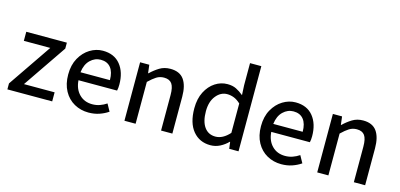

<svg xmlns="http://www.w3.org/2000/svg" viewBox="-64 -1085 3111 1494"><g transform="rotate(15 1491.5 -337.5)"><path d="M31 0V-48L270 -398H57V-471H384V-423L145 -73H392V0Z M686 11Q623 11 571 -18Q519 -47 488.5 -102.5Q458 -158 458 -235Q458 -312 489 -367.5Q520 -423 569 -453Q618 -483 672 -483Q764 -483 813.5 -422Q863 -361 863 -261Q863 -232 858 -212H547Q552 -142 593 -100.5Q634 -59 698 -59Q730 -59 758.5 -69Q787 -79 812 -96L844 -38Q812 -16 772.5 -2.5Q733 11 686 11ZM546 -276H783Q783 -341 755 -376Q727 -411 674 -411Q627 -411 590.5 -376Q554 -341 546 -276Z M974 0V-471H1048L1056 -405H1059Q1092 -437 1129.5 -460Q1167 -483 1216 -483Q1291 -483 1325.5 -435Q1360 -387 1360 -297V0H1269V-286Q1269 -349 1249.5 -376.5Q1230 -404 1186 -404Q1152 -404 1125 -387Q1098 -370 1064 -337V0Z M1668 11Q1580 11 1527 -53Q1474 -117 1474 -235Q1474 -312 1502.5 -367.5Q1531 -423 1577 -453Q1623 -483 1676 -483Q1717 -483 1746.5 -468.5Q1776 -454 1806 -429L1802 -508V-686H1893V0H1818L1811 -54H1808Q1781 -26 1745 -7.5Q1709 11 1668 11ZM1689 -64Q1748 -64 1802 -124V-361Q1774 -387 1747.5 -397Q1721 -407 1694 -407Q1642 -407 1604.5 -360.5Q1567 -314 1567 -236Q1567 -154 1599 -109Q1631 -64 1689 -64Z M2239 11Q2176 11 2124 -18Q2072 -47 2041.5 -102.5Q2011 -158 2011 -235Q2011 -312 2042 -367.5Q2073 -423 2122 -453Q2171 -483 2225 -483Q2317 -483 2366.5 -422Q2416 -361 2416 -261Q2416 -232 2411 -212H2100Q2105 -142 2146 -100.5Q2187 -59 2251 -59Q2283 -59 2311.5 -69Q2340 -79 2365 -96L2397 -38Q2365 -16 2325.5 -2.5Q2286 11 2239 11ZM2099 -276H2336Q2336 -341 2308 -376Q2280 -411 2227 -411Q2180 -411 2143.5 -376Q2107 -341 2099 -276Z M2527 0V-471H2601L2609 -405H2612Q2645 -437 2682.5 -460Q2720 -483 2769 -483Q2844 -483 2878.5 -435Q2913 -387 2913 -297V0H2822V-286Q2822 -349 2802.5 -376.5Q2783 -404 2739 -404Q2705 -404 2678 -387Q2651 -370 2617 -337V0Z"/></g></svg>

Font: Narnoor
Style: Regular
Weight: 400
Designer: S. Sridhar Murthy
Foundry: SIL International
Version: Version 3.000